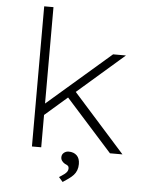

<svg xmlns="http://www.w3.org/2000/svg" viewBox="-60 -789 784 1010"><g transform="rotate(5 332.0 -284.0)"><path d="M171 -162 173 -224 515 -520H583ZM132 0V-740H181V0ZM544 0 283 -291 317 -328 610 0ZM309 172 288 148Q304 138 314.5 130Q325 122 329.5 114.5Q334 107 334 99Q334 88 327.5 83.5Q321 79 313 76Q304 71 297.5 62.5Q291 54 291 43Q291 28 302 19Q313 10 327 10Q354 10 370 25.5Q386 41 386 71Q386 89 380.5 103.5Q375 118 365 129Q355 140 340.5 150.5Q326 161 309 172Z"/></g></svg>

Font: Lexend Exa ExtraLight
Style: Regular
Weight: 250
Designer: Bonnie Shaver-Troup, Thomas Jockin
Foundry: Lexend
Version: Version 1.007